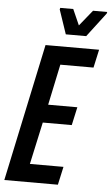

<svg xmlns="http://www.w3.org/2000/svg" viewBox="-60 -918 556 957"><g transform="rotate(5 218.0 -439.5)"><path d="M-1 0 145 -688H413L393 -597H227L184 -393H330L310 -302H165L119 -91H287L267 0ZM241 -750 200 -871 202 -879H267L302 -800L366 -879H437L435 -871L343 -750Z"/></g></svg>

Font: Saira ExtraCondensed SemiBold
Style: Italic
Weight: 600
Width: 2
Italic angle: -12°
Designer: Hector Gatti with collaboration of the Omnibus-Type team
Foundry: Omnibus-Type
Version: Version 1.101